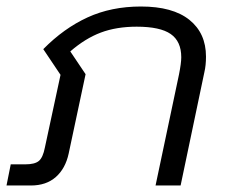

<svg xmlns="http://www.w3.org/2000/svg" viewBox="-20 -570 695 590"><path d="M13 -65H58Q87 -65 99.5 -75.5Q112 -86 118 -117L166 -340L113 -419Q176 -483 249 -516.5Q322 -550 413 -550Q511 -550 562 -509Q613 -468 613 -396Q613 -369 608 -348L535 0H458L530 -341Q537 -376 537 -394Q537 -443 504.5 -465.5Q472 -488 400 -488Q338 -488 290 -470Q242 -452 196 -412L243 -342L191 -98Q181 -52 151.5 -26Q122 0 75 0H0Z"/></svg>

Font: Prompt Light
Style: Italic
Weight: 300
Italic angle: -12°
Designer: Katatrad Team
Foundry: CadsonDemak
Version: Version 1.000